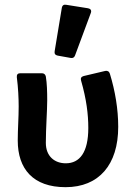

<svg xmlns="http://www.w3.org/2000/svg" viewBox="-20 -777 564 808"><path d="M240.2 -744.1 210 -561.5C208 -550.8 212.9 -544.9 222.7 -543L277.3 -533.2C286.1 -531.2 293 -535.2 295.9 -543.9L362.3 -722.7C366.2 -733.4 361.3 -740.2 350.6 -742.2L258.8 -756.8C249 -758.8 242.2 -754.9 240.2 -744.1ZM54.7 -185.5C54.7 -66.4 119.1 10.7 255.9 10.7C396.5 10.7 477.5 -84 477.5 -243.2C477.5 -317.4 464.8 -393.6 442.4 -466.8C439.5 -476.6 431.6 -480.5 422.9 -478.5L332 -457C321.3 -454.1 318.4 -447.3 321.3 -437.5C343.8 -359.4 351.6 -295.9 351.6 -238.3C351.6 -135.7 315.4 -89.8 256.8 -89.8C210.9 -89.8 172.9 -118.2 172.9 -175.8C172.9 -236.3 178.7 -312.5 178.7 -354.5C178.7 -391.6 177.7 -425.8 172.9 -455.1C170.9 -463.9 165 -468.8 156.2 -468.8H65.4C54.7 -468.8 49.8 -462.9 50.8 -452.1C56.6 -407.2 58.6 -362.3 58.6 -329.1C58.6 -281.2 54.7 -233.4 54.7 -185.5Z"/></svg>

Font: Ed Sans Neue SemiBold
Style: Regular
Weight: 600
Designer: Stephen Hutchings
Version: Version 1.004;PS 001.004;hotconv 1.0.88;makeotf.lib2.5.64775